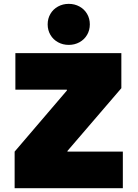

<svg xmlns="http://www.w3.org/2000/svg" viewBox="-20 -985 720 1005"><path d="M56.6 -191.4 330.1 -511.2V-515.6H60.5V-707H615.2V-523.4L333 -194.8V-191.4H623V0H56.6ZM229.5 -857.4Q229.5 -887.7 243.9 -912.4Q258.3 -937 283.7 -950.9Q309.1 -964.8 339.8 -964.8Q370.6 -964.8 396 -950.9Q421.4 -937 435.8 -912.4Q450.2 -887.7 450.2 -857.4Q450.2 -827.1 435.8 -802.5Q421.4 -777.8 396 -763.9Q370.6 -750 339.8 -750Q309.1 -750 283.7 -763.9Q258.3 -777.8 243.9 -802.5Q229.5 -827.1 229.5 -857.4Z"/></svg>

Font: Wanted Sans ExtraBlack
Style: Regular
Weight: 900
Designer: Original Design by Kil Hyung-jin and Kang Hanbin, Wanted Lab, Inc; Hangeul from Source Han Sans by Jang Soo-young and Ka
Foundry: Wanted Lab, Inc.
Version: Version 1.001